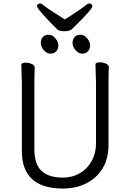

<svg xmlns="http://www.w3.org/2000/svg" viewBox="-20 -1068 750 1106"><path d="M531 -658 530 -697Q530 -703 537 -706Q544 -709 555 -709Q573 -709 590 -701.5Q607 -694 607 -682Q607 -666 606 -654L605 -594V-230Q605 -156 572 -100Q539 -44 479.5 -13Q420 18 342 18Q106 18 106 -198V-586Q106 -613 104 -655L103 -695Q103 -701 110 -704Q117 -707 128 -707Q146 -707 163 -699.5Q180 -692 180 -680Q180 -662 179 -649L178 -584V-210Q178 -122 219 -83.5Q260 -45 342 -45Q397 -45 440.5 -70.5Q484 -96 508.5 -141Q533 -186 533 -242V-595ZM398 -820Q398 -842 410 -855Q422 -868 444 -868Q464 -868 481.5 -848Q499 -828 499 -806Q499 -785 486.5 -772Q474 -759 454 -759Q432 -759 415 -779Q398 -799 398 -820ZM261 -868Q281 -868 298.5 -848Q316 -828 316 -806Q316 -785 303.5 -772Q291 -759 271 -759Q249 -759 232 -779Q215 -799 215 -820Q215 -842 227 -855Q239 -868 261 -868ZM376 -970Q449 -1017 481 -1043Q486 -1048 494 -1048Q502 -1048 507 -1043.5Q512 -1039 512 -1032Q512 -1014 394 -900Q388 -894 376 -891Q364 -888 350 -888Q323 -888 312 -897Q273 -934 233 -978.5Q193 -1023 193 -1032Q193 -1039 198 -1043.5Q203 -1048 211 -1048Q219 -1048 224 -1043Q248 -1022 325 -974L353 -956Q373 -969 376 -970Z"/></svg>

Font: Moon Stars Kai T
Style: Regular
Weight: 400
Designer: GuiWonder
Version: Version 1.101